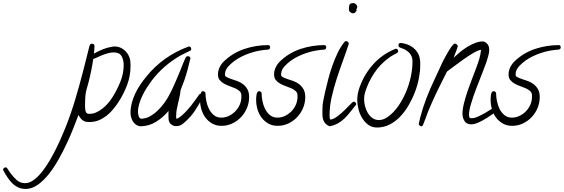

<svg xmlns="http://www.w3.org/2000/svg" viewBox="-430 -772 3621 1233"><path d="M408.2 -346.7Q408.2 -284.2 386.2 -226.1Q364.3 -168 330.1 -115.2Q313.5 -90.8 294.4 -67.9Q275.4 -44.9 252.4 -27.3Q229.5 -9.8 202.6 1Q175.8 11.7 144.5 11.7Q140.6 11.7 132.3 11.2Q124 10.7 121.1 9.8Q105.5 5.9 92.8 -6.8Q80.1 -19.5 74.2 -34.2Q62.5 -2.9 43.9 44.4Q25.4 91.8 1 144.5Q-23.4 197.3 -53.2 250.5Q-83 303.7 -116.7 346.2Q-150.4 388.7 -188 415Q-225.6 441.4 -264.6 441.4Q-292 441.4 -313.5 431.2Q-335 420.9 -352.1 403.8Q-369.1 386.7 -382.8 365.7Q-396.5 344.7 -408.2 323.2Q-410.2 319.3 -410.2 317.4Q-410.2 311.5 -404.8 307.1Q-399.4 302.7 -394.5 302.7Q-387.7 302.7 -383.8 308.6Q-378.9 316.4 -374 323.2Q-369.1 330.1 -364.3 337.9Q-347.7 361.3 -324.2 382.8Q-300.8 404.3 -269.5 404.3Q-241.2 404.3 -213.4 383.8Q-185.5 363.3 -159.2 330.1Q-132.8 296.9 -109.4 256.3Q-85.9 215.8 -66.4 175.8Q-46.9 135.7 -31.7 100.1Q-16.6 64.5 -7.8 43Q26.4 -43.9 52.7 -131.8Q79.1 -219.7 102.5 -310.5Q110.4 -340.8 117.7 -370.1Q125 -399.4 132.8 -429.7Q136.7 -442.4 139.2 -455.6Q141.6 -468.8 146.5 -481.4Q150.4 -491.2 160.2 -491.2Q167 -491.2 171.9 -487.8Q176.8 -484.4 176.8 -477.5Q176.8 -466.8 175.8 -454.1Q174.8 -441.4 172.9 -427.7Q176.8 -429.7 179.7 -431.2Q182.6 -432.6 185.5 -434.6Q211.9 -448.2 235.8 -457.5Q259.8 -466.8 289.1 -471.7Q293.9 -472.7 298.3 -473.1Q302.7 -473.6 307.6 -473.6Q326.2 -473.6 342.8 -466.3Q359.4 -459 372.6 -446.8Q385.7 -434.6 394.5 -418.5Q403.3 -402.3 406.2 -384.8Q407.2 -375 407.7 -365.7Q408.2 -356.4 408.2 -346.7ZM364.3 -354.5Q364.3 -387.7 350.6 -411.6Q336.9 -435.5 299.8 -435.5Q281.2 -435.5 259.8 -429.2Q238.3 -422.9 219.7 -415Q201.2 -407.2 187 -400.4Q172.9 -393.6 168.9 -393.6Q163.1 -353.5 154.8 -313.5Q146.5 -273.4 138.7 -244.1Q134.8 -227.5 129.4 -210.4Q124 -193.4 121.1 -176.8Q118.2 -161.1 117.2 -138.7Q116.2 -116.2 116.2 -99.6Q116.2 -93.8 116.2 -84.5Q116.2 -75.2 117.7 -66.4Q119.1 -57.6 122.6 -50.8Q126 -43.9 133.8 -42Q136.7 -41 140.1 -41Q143.6 -41 146.5 -41Q168 -41 189 -50.8Q210 -60.5 228.5 -75.2Q247.1 -89.8 262.7 -107.9Q278.3 -126 289.1 -142.6Q319.3 -189.5 341.8 -244.1Q364.3 -298.8 364.3 -354.5Z M874 -152.3Q848.6 -100.6 821.3 -60.1Q793.9 -19.5 750 18.6Q728.5 38.1 701.2 38.1Q686.5 38.1 673.3 29.8Q660.2 21.5 655.3 6.8Q653.3 2 652.8 -6.8Q652.3 -15.6 651.9 -25.4Q651.4 -35.2 651.9 -44.4Q652.3 -53.7 652.3 -59.6Q618.2 -18.6 571.8 10.3Q525.4 39.1 469.7 39.1Q466.8 39.1 461.4 37.1Q456.1 35.2 453.1 34.2Q430.7 23.4 419.4 0Q408.2 -23.4 408.2 -46.9Q408.2 -79.1 416.5 -110.8Q424.8 -142.6 439 -172.4Q453.1 -202.1 471.7 -229.5Q490.2 -256.8 510.7 -281.2Q563.5 -346.7 631.8 -395Q700.2 -443.4 780.3 -472.7Q781.2 -473.6 784.2 -473.6Q791 -473.6 794.4 -468.8Q797.9 -463.9 797.9 -458Q797.9 -449.2 791 -446.3Q774.4 -437.5 758.3 -430.2Q742.2 -422.9 726.6 -414.1Q618.2 -351.6 543.9 -253.9Q529.3 -234.4 513.7 -210Q498 -185.5 485.4 -159.7Q472.7 -133.8 464.4 -106.4Q456.1 -79.1 456.1 -53.7Q456.1 -49.8 457 -42.5Q458 -35.2 460 -27.8Q461.9 -20.5 466.3 -15.1Q470.7 -9.8 476.6 -9.8Q504.9 -9.8 531.7 -24.4Q558.6 -39.1 582 -61.5Q605.5 -84 624 -109.4Q642.6 -134.8 654.3 -157.2Q676.8 -198.2 694.3 -239.7Q711.9 -281.2 729.5 -323.2Q736.3 -340.8 745.6 -364.3Q754.9 -387.7 763.7 -404.3Q767.6 -411.1 776.4 -411.1Q783.2 -411.1 788.1 -407.2Q793 -403.3 793 -396.5L792 -394.5Q784.2 -359.4 774.4 -323.7Q764.6 -288.1 752.9 -253.9Q748 -240.2 741.2 -223.6Q734.4 -207 730.5 -195.3Q728.5 -188.5 728 -181.6Q727.5 -174.8 726.6 -168Q723.6 -152.3 720.2 -137.2Q716.8 -122.1 712.9 -106.4Q708 -86.9 704.6 -66.9Q701.2 -46.9 701.2 -26.4Q701.2 -21.5 701.2 -17.6Q701.2 -13.7 702.1 -9.8Q709 -9.8 718.3 -15.6Q727.5 -21.5 737.3 -29.8Q747.1 -38.1 755.4 -46.9Q763.7 -55.7 768.6 -60.5Q797.9 -91.8 824.2 -129.9Q831.1 -137.7 836.4 -147Q841.8 -156.2 848.6 -164.1Q851.6 -168.9 857.4 -168.9Q864.3 -168.9 869.1 -164.1Q874 -159.2 874 -152.3Z M1304.7 -468.8Q1304.7 -456.1 1293 -454.1Q1288.1 -452.1 1283.7 -452.6Q1279.3 -453.1 1274.4 -452.1Q1262.7 -451.2 1251.5 -449.2Q1240.2 -447.3 1228.5 -445.3Q1175.8 -434.6 1125.5 -410.6Q1075.2 -386.7 1038.1 -347.7Q1027.3 -335.9 1021 -322.8Q1014.6 -309.6 1014.6 -293Q1014.6 -282.2 1026.4 -276.4Q1038.1 -270.5 1055.2 -264.6Q1072.3 -258.8 1092.3 -252Q1112.3 -245.1 1129.4 -232.4Q1146.5 -219.7 1158.2 -199.7Q1169.9 -179.7 1169.9 -148.4Q1169.9 -112.3 1156.2 -79.1Q1142.6 -45.9 1118.2 -20Q1093.8 5.9 1061.5 21Q1029.3 36.1 993.2 36.1Q959 36.1 933.1 21.5Q907.2 6.8 889.6 -16.6Q872.1 -40 863.3 -69.8Q854.5 -99.6 854.5 -130.9Q854.5 -136.7 855 -146Q855.5 -155.3 856.9 -164.1Q858.4 -172.9 862.3 -179.7Q866.2 -186.5 874 -186.5Q878.9 -186.5 884.3 -182.6Q889.6 -178.7 889.6 -172.9Q889.6 -150.4 895 -123Q900.4 -95.7 912.1 -72.3Q923.8 -48.8 943.4 -32.7Q962.9 -16.6 991.2 -16.6Q1016.6 -16.6 1040 -27.8Q1063.5 -39.1 1081.5 -57.6Q1099.6 -76.2 1109.9 -100.1Q1120.1 -124 1120.1 -149.4V-159.2Q1120.1 -175.8 1108.9 -186.5Q1097.7 -197.3 1081.1 -204.6Q1064.5 -211.9 1044.9 -218.8Q1025.4 -225.6 1008.8 -234.9Q992.2 -244.1 981 -257.8Q969.7 -271.5 969.7 -293.9Q969.7 -317.4 980 -338.9Q990.2 -360.4 1006.8 -377Q1064.5 -432.6 1139.2 -457.5Q1213.9 -482.4 1293 -482.4Q1298.8 -482.4 1301.8 -478Q1304.7 -473.6 1304.7 -468.8Z M1665 -468.8Q1665 -456.1 1653.3 -454.1Q1648.4 -452.1 1644 -452.6Q1639.6 -453.1 1634.8 -452.1Q1623 -451.2 1611.8 -449.2Q1600.6 -447.3 1588.9 -445.3Q1536.1 -434.6 1485.8 -410.6Q1435.5 -386.7 1398.4 -347.7Q1387.7 -335.9 1381.3 -322.8Q1375 -309.6 1375 -293Q1375 -282.2 1386.7 -276.4Q1398.4 -270.5 1415.5 -264.6Q1432.6 -258.8 1452.6 -252Q1472.7 -245.1 1489.7 -232.4Q1506.8 -219.7 1518.6 -199.7Q1530.3 -179.7 1530.3 -148.4Q1530.3 -112.3 1516.6 -79.1Q1502.9 -45.9 1478.5 -20Q1454.1 5.9 1421.9 21Q1389.6 36.1 1353.5 36.1Q1319.3 36.1 1293.5 21.5Q1267.6 6.8 1250 -16.6Q1232.4 -40 1223.6 -69.8Q1214.8 -99.6 1214.8 -130.9Q1214.8 -136.7 1215.3 -146Q1215.8 -155.3 1217.3 -164.1Q1218.8 -172.9 1222.7 -179.7Q1226.6 -186.5 1234.4 -186.5Q1239.3 -186.5 1244.6 -182.6Q1250 -178.7 1250 -172.9Q1250 -150.4 1255.4 -123Q1260.7 -95.7 1272.5 -72.3Q1284.2 -48.8 1303.7 -32.7Q1323.2 -16.6 1351.6 -16.6Q1377 -16.6 1400.4 -27.8Q1423.8 -39.1 1441.9 -57.6Q1460 -76.2 1470.2 -100.1Q1480.5 -124 1480.5 -149.4V-159.2Q1480.5 -175.8 1469.2 -186.5Q1458 -197.3 1441.4 -204.6Q1424.8 -211.9 1405.3 -218.8Q1385.7 -225.6 1369.1 -234.9Q1352.5 -244.1 1341.3 -257.8Q1330.1 -271.5 1330.1 -293.9Q1330.1 -317.4 1340.3 -338.9Q1350.6 -360.4 1367.2 -377Q1424.8 -432.6 1499.5 -457.5Q1574.2 -482.4 1653.3 -482.4Q1659.2 -482.4 1662.1 -478Q1665 -473.6 1665 -468.8Z M1864.3 -727.5Q1864.3 -721.7 1859.4 -713.9L1858.4 -710.9Q1860.4 -705.1 1860.4 -702.1Q1853.5 -697.3 1850.6 -691.9Q1847.7 -686.5 1836.9 -686.5Q1828.1 -686.5 1819.3 -693.8Q1810.5 -701.2 1810.5 -711.9Q1810.5 -729.5 1814 -740.7Q1817.4 -752 1839.8 -752Q1848.6 -752 1856.4 -744.1Q1864.3 -736.3 1864.3 -727.5ZM1857.4 -104.5Q1857.4 -99.6 1854.5 -96.7Q1835.9 -74.2 1818.8 -52.2Q1801.8 -30.3 1782.7 -11.7Q1763.7 6.8 1740.2 20Q1716.8 33.2 1686.5 39.1Q1660.2 27.3 1650.4 8.3Q1640.6 -10.7 1640.6 -38.1V-73.2Q1640.6 -98.6 1646 -126Q1651.4 -153.3 1657.2 -178.7Q1666 -216.8 1677.2 -260.7Q1688.5 -304.7 1703.6 -348.1Q1718.8 -391.6 1738.3 -432.1Q1757.8 -472.7 1782.2 -502.9Q1787.1 -507.8 1792 -507.8Q1797.9 -507.8 1803.7 -503.4Q1809.6 -499 1809.6 -492.2V-490.2Q1793 -438.5 1772 -381.3Q1751 -324.2 1731.9 -265.1Q1712.9 -206.1 1699.7 -147.5Q1686.5 -88.9 1686.5 -34.2Q1686.5 -28.3 1687 -17.6Q1687.5 -6.8 1693.4 -3.9Q1714.8 -7.8 1738.8 -26.4Q1762.7 -44.9 1783.7 -65.4Q1804.7 -85.9 1820.3 -102.5Q1835.9 -119.1 1841.8 -119.1Q1846.7 -119.1 1852.1 -114.3Q1857.4 -109.4 1857.4 -104.5Z M2268.6 -351.6Q2268.6 -314.5 2260.3 -270.5Q2252 -226.6 2235.4 -182.6Q2218.8 -138.7 2194.8 -97.2Q2170.9 -55.7 2140.1 -23.4Q2109.4 8.8 2071.8 27.8Q2034.2 46.9 1991.2 46.9Q1959 46.9 1935.5 29.8Q1912.1 12.7 1896 -13.7Q1879.9 -40 1872.1 -70.8Q1864.3 -101.6 1864.3 -128.9Q1864.3 -161.1 1873 -192.4Q1900.4 -282.2 1960.9 -352.5Q2021.5 -422.9 2108.4 -458Q2110.4 -459 2113.3 -459Q2120.1 -459 2123.5 -454.1Q2127 -449.2 2127 -443.4Q2127 -436.5 2119.1 -431.6Q2105.5 -423.8 2091.8 -416.5Q2078.1 -409.2 2064.5 -398.4Q2010.7 -359.4 1972.7 -301.8Q1934.6 -244.1 1915 -180.7Q1908.2 -160.2 1908.2 -134.8Q1908.2 -114.3 1914.1 -90.8Q1919.9 -67.4 1931.6 -47.4Q1943.4 -27.3 1961.4 -14.2Q1979.5 -1 2003.9 -1Q2019.5 -1 2033.7 -6.8Q2047.9 -12.7 2060.5 -21.5Q2097.7 -47.9 2127 -89.8Q2156.2 -131.8 2176.8 -180.2Q2197.3 -228.5 2208 -278.8Q2218.8 -329.1 2218.8 -374V-385.7Q2216.8 -411.1 2201.7 -428.7Q2186.5 -446.3 2164.1 -457Q2157.2 -460 2150.9 -461.9Q2144.5 -463.9 2138.7 -466.8Q2128.9 -470.7 2128.9 -480.5Q2128.9 -487.3 2132.8 -492.2Q2136.7 -497.1 2143.6 -496.1H2144.5Q2166 -494.1 2187 -486.3Q2208 -478.5 2224.6 -464.8Q2241.2 -451.2 2252.4 -432.6Q2263.7 -414.1 2266.6 -390.6Q2268.6 -380.9 2268.6 -371.6Q2268.6 -362.3 2268.6 -351.6Z M2760.7 -65.4Q2760.7 -59.6 2755.9 -56.6Q2745.1 -47.9 2730.5 -37.1Q2715.8 -26.4 2699.2 -16.1Q2682.6 -5.9 2666.5 2.9Q2650.4 11.7 2637.7 16.6Q2615.2 26.4 2595.7 26.4Q2566.4 26.4 2553.2 5.4Q2540 -15.6 2540 -41Q2540 -71.3 2549.8 -109.9Q2559.6 -148.4 2573.2 -188.5Q2586.9 -228.5 2602.1 -267.1Q2617.2 -305.7 2627.9 -335Q2638.7 -363.3 2647.5 -392.1Q2656.2 -420.9 2659.2 -452.1Q2641.6 -450.2 2611.3 -432.6Q2581.1 -415 2548.3 -392.1Q2515.6 -369.1 2486.3 -346.7Q2457 -324.2 2440.4 -312.5L2405.3 -242.2Q2381.8 -196.3 2360.8 -150.9Q2339.8 -105.5 2320.3 -58.6Q2311.5 -36.1 2303.7 -13.7Q2295.9 8.8 2286.1 31.2Q2283.2 39.1 2275.4 39.1Q2271.5 39.1 2265.1 34.2Q2258.8 29.3 2258.8 25.4Q2258.8 24.4 2260.3 19Q2261.7 13.7 2263.2 6.8Q2264.6 0 2266.1 -5.9Q2267.6 -11.7 2267.6 -13.7Q2284.2 -78.1 2308.1 -140.6Q2332 -203.1 2361.3 -263.7Q2375 -292 2387.7 -320.8Q2400.4 -349.6 2414.1 -377.9Q2419.9 -388.7 2428.2 -404.3Q2436.5 -419.9 2445.8 -436Q2455.1 -452.1 2464.8 -466.3Q2474.6 -480.5 2483.4 -488.3Q2487.3 -492.2 2492.2 -492.2Q2496.1 -492.2 2502.9 -486.8Q2509.8 -481.4 2509.8 -476.6Q2509.8 -473.6 2506.3 -462.9Q2502.9 -452.1 2498 -439.9Q2493.2 -427.7 2488.8 -416.5Q2484.4 -405.3 2483.4 -401.4Q2500 -417 2522 -435.5Q2543.9 -454.1 2568.8 -469.7Q2593.8 -485.4 2620.1 -495.6Q2646.5 -505.9 2669.9 -505.9Q2683.6 -505.9 2695.8 -493.7Q2708 -481.4 2710 -467.8Q2711.9 -458 2711.9 -453.1Q2711.9 -436.5 2705.6 -412.6Q2699.2 -388.7 2693.4 -372.1Q2683.6 -343.8 2665 -297.4Q2646.5 -251 2627.9 -202.1Q2609.4 -153.3 2595.7 -108.4Q2582 -63.5 2582 -38.1Q2582 -27.3 2584 -20Q2585.9 -12.7 2598.6 -12.7Q2616.2 -12.7 2640.1 -23.4Q2664.1 -34.2 2686.5 -47.4Q2709 -60.5 2725.6 -71.3Q2742.2 -82 2746.1 -82Q2752 -82 2756.3 -76.7Q2760.7 -71.3 2760.7 -65.4Z M3170.9 -468.8Q3170.9 -456.1 3159.2 -454.1Q3154.3 -452.1 3149.9 -452.6Q3145.5 -453.1 3140.6 -452.1Q3128.9 -451.2 3117.7 -449.2Q3106.4 -447.3 3094.7 -445.3Q3042 -434.6 2991.7 -410.6Q2941.4 -386.7 2904.3 -347.7Q2893.6 -335.9 2887.2 -322.8Q2880.9 -309.6 2880.9 -293Q2880.9 -282.2 2892.6 -276.4Q2904.3 -270.5 2921.4 -264.6Q2938.5 -258.8 2958.5 -252Q2978.5 -245.1 2995.6 -232.4Q3012.7 -219.7 3024.4 -199.7Q3036.1 -179.7 3036.1 -148.4Q3036.1 -112.3 3022.5 -79.1Q3008.8 -45.9 2984.4 -20Q2960 5.9 2927.7 21Q2895.5 36.1 2859.4 36.1Q2825.2 36.1 2799.3 21.5Q2773.4 6.8 2755.9 -16.6Q2738.3 -40 2729.5 -69.8Q2720.7 -99.6 2720.7 -130.9Q2720.7 -136.7 2721.2 -146Q2721.7 -155.3 2723.1 -164.1Q2724.6 -172.9 2728.5 -179.7Q2732.4 -186.5 2740.2 -186.5Q2745.1 -186.5 2750.5 -182.6Q2755.9 -178.7 2755.9 -172.9Q2755.9 -150.4 2761.2 -123Q2766.6 -95.7 2778.3 -72.3Q2790 -48.8 2809.6 -32.7Q2829.1 -16.6 2857.4 -16.6Q2882.8 -16.6 2906.2 -27.8Q2929.7 -39.1 2947.8 -57.6Q2965.8 -76.2 2976.1 -100.1Q2986.3 -124 2986.3 -149.4V-159.2Q2986.3 -175.8 2975.1 -186.5Q2963.9 -197.3 2947.3 -204.6Q2930.7 -211.9 2911.1 -218.8Q2891.6 -225.6 2875 -234.9Q2858.4 -244.1 2847.2 -257.8Q2835.9 -271.5 2835.9 -293.9Q2835.9 -317.4 2846.2 -338.9Q2856.4 -360.4 2873 -377Q2930.7 -432.6 3005.4 -457.5Q3080.1 -482.4 3159.2 -482.4Q3165 -482.4 3168 -478Q3170.9 -473.6 3170.9 -468.8Z"/></svg>

Font: Calligraffiti
Style: Regular
Weight: 400
Designer: Dathan Boardman
Foundry: Open Window
Version: Version 1.000